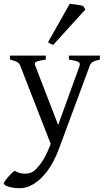

<svg xmlns="http://www.w3.org/2000/svg" viewBox="-43 -747 556 1011"><path d="M266.1 40Q240.2 108.9 205.3 154.8Q170.4 200.7 133.3 222.4Q96.2 244.1 62 244.1Q38.1 244.1 18.6 240.2Q-1 236.3 -12 230.5Q-22.9 224.6 -22.9 218.3Q-22.9 214.4 -12.7 200.4Q-2.4 186.5 11 172.4Q24.4 158.2 34.2 152.3Q59.6 167.5 87.9 167.5Q106.4 167.5 122.1 161.1Q133.8 157.2 150.1 140.1Q166.5 123 182.6 97.7Q198.7 72.3 210 44.9L224.1 11.2L64 -399.9Q59.6 -413.1 47.4 -420.2Q35.2 -427.2 9.8 -433.1V-454.1H198.2V-433.1Q166 -428.7 153.3 -424.1Q140.6 -419.4 140.6 -410.2Q140.6 -406.2 143.1 -399.9L263.2 -88.9L376 -399.9Q377.4 -404.3 377.4 -408.2Q377.4 -418 365 -423.1Q352.5 -428.2 319.8 -433.1V-454.1H482.9V-433.1Q462.4 -428.2 452.6 -424.3Q442.9 -420.4 437.7 -415Q432.6 -409.7 429.2 -399.9ZM210 -524.9 324.2 -727.1Q336.9 -726.1 360.8 -722.4Q384.8 -718.8 395 -715.8L406.2 -696.8L237.8 -511.2Q224.1 -513.7 210 -524.9Z"/></svg>

Font: David Libre
Style: Regular
Weight: 400
Version: Version 1.000